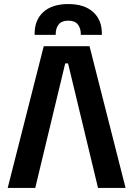

<svg xmlns="http://www.w3.org/2000/svg" viewBox="-20 -928 674 948"><path d="M422 -700 600 0H464L316 -615H302L154 0H18L196 -700ZM151 -756V-762Q151 -830 194.5 -869Q238 -908 317 -908Q396 -908 439.5 -869Q483 -830 483 -762V-756H379V-760Q379 -788 364.5 -807Q350 -826 317 -826Q284 -826 269.5 -807Q255 -788 255 -760V-756Z"/></svg>

Font: Space 7353
Style: Regular
Weight: 400
Designer: Christine Claussen + Ruben Lyon  (Space 7353)
Version: Version 1.000;FEAKit 1.0